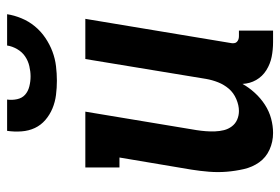

<svg xmlns="http://www.w3.org/2000/svg" viewBox="-144 -636 788 540"><g transform="rotate(-90 250.0 -366.0)"><path d="M146 8Q121 8 99 -2Q77 -12 63.5 -31Q50 -50 44.5 -74Q39 -98 37 -122.5Q35 -147 37 -172Q39 -197 43 -222L77 -424H49V-520H206L154 -207Q152 -194 151 -181Q150 -168 150.5 -155Q151 -142 154 -130Q157 -118 164.5 -108Q172 -98 183.5 -93Q195 -88 208 -88Q224 -88 241.5 -95.5Q259 -103 270.5 -116.5Q282 -130 288.5 -146.5Q295 -163 298 -180L354 -520H467L399 -111Q398 -107 398.5 -102Q399 -97 402 -94Q405 -91 409 -89.5Q413 -88 418 -88H434V8H402Q380 8 360 4Q340 0 322.5 -11Q305 -22 295 -39.5Q285 -57 284 -78Q274 -60 259 -43.5Q244 -27 225.5 -15Q207 -3 186.5 2.5Q166 8 146 8ZM293 -600Q273 -600 253 -602.5Q233 -605 215 -612.5Q197 -620 182.5 -632.5Q168 -645 160 -662Q152 -679 150.5 -699.5Q149 -720 152 -740H240Q238 -726 241 -712Q244 -698 253.5 -689.5Q263 -681 277 -677.5Q291 -674 305 -674Q319 -674 334 -677.5Q349 -681 361.5 -689.5Q374 -698 382 -712Q390 -726 392 -740H480Q477 -720 468.5 -699.5Q460 -679 446 -662Q432 -645 413.5 -632.5Q395 -620 375 -612.5Q355 -605 334 -602.5Q313 -600 293 -600Z"/></g></svg>

Font: Iosevka Curly Slab
Style: Bold Italic
Weight: 700
Italic angle: -9°
Monospace: yes
Designer: Belleve Invis
Foundry: Belleve Invis
Version: Version 22.1.2; ttfautohint (v1.8.4)